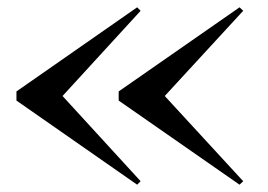

<svg xmlns="http://www.w3.org/2000/svg" viewBox="-20 -650 734 525"><path d="M430.5 -387.5 645 -620.5 635 -630 304.5 -400V-375L635 -145L645 -154.5ZM151 -387.5 364.5 -620.5 355 -630 25 -400V-375L355 -145L364.5 -154.5Z"/></svg>

Font: Bodoni* 11
Style: Regular
Weight: 400
Version: Version 2.3